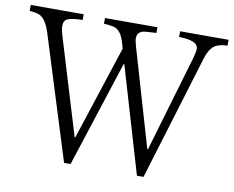

<svg xmlns="http://www.w3.org/2000/svg" viewBox="-78 -817 1124 924"><g transform="rotate(10 483.5 -354.5)"><path d="M966.8 -686Q943.4 -686 923.8 -679.7Q883.3 -669.4 863.8 -603L678.2 5.9H646L493.2 -511.7H489.7L321.8 5.9H290L101.1 -597.7Q79.6 -665.5 44.9 -677.7Q27.3 -684.1 0 -686V-714.8H258.8V-687Q204.1 -685.5 186 -676.8Q167 -668 167 -643.1Q167 -623 176.8 -591.8L318.8 -124H321.8L472.2 -584L465.8 -606.9Q449.2 -670.4 412.1 -680.7Q392.1 -685.5 362.8 -687V-714.8H619.1V-687Q576.2 -685.1 560.1 -683.1Q525.9 -676.8 525.9 -645Q525.9 -631.3 535.2 -600.1L672.9 -128.9H676.3L815.9 -603Q823.7 -631.8 823.7 -645Q823.7 -685.5 730 -687V-714.8H966.8Z"/></g></svg>

Font: I.Ming
Style: Regular
Weight: 400
Designer: Ichiten Fonts Project
Version: Version 6.11; Dec 27, 2019